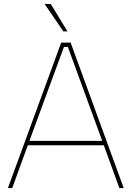

<svg xmlns="http://www.w3.org/2000/svg" viewBox="-20 -953 667 973"><path d="M301 -794 206 -933H237L322 -794ZM20 0 290 -737H338L607 0H585L506 -217H121L42 0ZM129 -239H498L324 -715H304Z"/></svg>

Font: Tomorrow Thin
Style: Regular
Weight: 250
Designer: Tony de Marco, Monica Rizzolli
Foundry: Just in Type
Version: Version 2.002